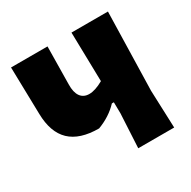

<svg xmlns="http://www.w3.org/2000/svg" viewBox="-147 -788 924 930"><g transform="rotate(-30 315.0 -323.5)"><path d="M561 -210 569 0H368L378 -190L377 -252H366Q321 -204 252 -178Q145 -178 91.5 -229Q38 -280 36 -384L30 -647H234L231 -436Q230 -392 246.5 -369Q263 -346 295 -346Q328 -346 374 -372L368 -647H572Z"/></g></svg>

Font: Luna Sans Black
Style: Regular
Weight: 900
Designer: Juan Pablo del Peral
Foundry: Huerta Tipografica
Version: Version 2.001; ttfautohint (v1.5)